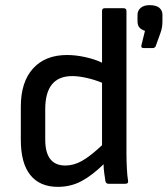

<svg xmlns="http://www.w3.org/2000/svg" viewBox="-20 -715 652 747"><path d="M205 12Q135 12 98 -34Q61 -80 61 -171V-300Q61 -396 108.5 -448.5Q156 -501 241 -501Q275 -501 313 -492.5Q351 -484 377 -471V-672Q377 -683 387 -683H461Q472 -683 472 -672V-115Q472 -93 473.5 -61.5Q475 -30 478 -14Q481 0 468 0H402Q392 0 390 -11Q388 -24 385.5 -42Q383 -60 383 -76Q338 -32 296.5 -10Q255 12 205 12ZM156 -172Q156 -71 234 -71Q267 -71 299 -89Q331 -107 377 -150V-393Q348 -405 316.5 -412Q285 -419 261 -419Q156 -419 156 -290ZM539 -528Q528 -528 530 -538L544 -595Q529 -600 522 -608.5Q515 -617 515 -633V-657Q515 -674 527.5 -684.5Q540 -695 562 -695Q588 -695 600 -684.5Q612 -674 612 -658V-632Q612 -607 604 -586L586 -536Q583 -528 574 -528Z"/></svg>

Font: Sofia Sans Medium
Style: Regular
Weight: 500
Designer: Botio Nikoltchev, Ani Petrova
Foundry: lettersoup
Version: Version 4.101; ttfautohint (v1.8.4.7-5d5b)